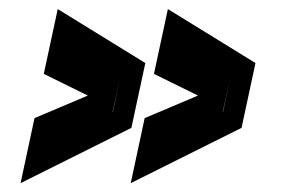

<svg xmlns="http://www.w3.org/2000/svg" viewBox="-20 -522 640 434"><path d="M26.5 -108 58 -255 178.5 -306 79 -355 110.5 -501.5 308.5 -379.5 277 -233ZM275.5 -108 307 -255 427.5 -306 328 -355 359.5 -501.5 557.5 -379.5 526 -233ZM251 -344.5 234.5 -268.5H235ZM500 -344.5 483.5 -268.5H484Z"/></svg>

Font: Tourney Expanded Black
Style: Italic
Weight: 900
Width: 7
Italic angle: -12°
Designer: Tyler Finck
Foundry: Etcetera Type Co
Version: Version 1.010; ttfautohint (v1.8.3)